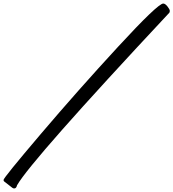

<svg xmlns="http://www.w3.org/2000/svg" viewBox="-323 -722 976 1081"><path d="M596 -702Q607 -702 620 -685.5Q633 -669 633 -661Q633 -653 630 -650Q-146 180 -227 321Q-231 339 -243 339Q-249 339 -254 335L-299 300Q-303 298 -303 291Q-303 279 -93 32Q117 -215 341.5 -458.5Q566 -702 596 -702Z"/></svg>

Font: Mr Dafoe
Style: Regular
Weight: 400
Designer: Alejandro Paul
Foundry: Alejandro Paul
Version: Version 1.000